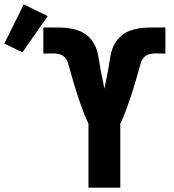

<svg xmlns="http://www.w3.org/2000/svg" viewBox="-179 -861 799 881"><path d="M227 0V-294Q212 -324 200.5 -355.5Q189 -387 178.5 -418.5Q168 -450 158.5 -482.5Q149 -515 140 -547V-548Q136 -562 131.5 -576Q127 -590 116 -600Q105 -610 90.5 -613Q76 -616 62 -616Q51 -616 41 -615.5Q31 -615 20 -615V-735Q30 -735 39 -735Q48 -735 57 -735Q79 -735 100.5 -734.5Q122 -734 143.5 -730.5Q165 -727 185.5 -719Q206 -711 222.5 -697Q239 -683 250.5 -664Q262 -645 267.5 -624Q273 -603 276 -581.5Q279 -560 283 -539Q287 -518 291.5 -496.5Q296 -475 300 -454Q304 -475 308.5 -496.5Q313 -518 317 -539Q321 -560 324 -581.5Q327 -603 332.5 -624Q338 -645 349.5 -664Q361 -683 377.5 -697Q394 -711 414.5 -719Q435 -727 456.5 -730.5Q478 -734 499.5 -734.5Q521 -735 543 -735Q552 -735 561 -735Q570 -735 580 -735V-615Q569 -615 559 -615.5Q549 -616 538 -616Q524 -616 509.5 -613Q495 -610 484 -600Q473 -590 468.5 -576Q464 -562 460 -548V-547Q451 -515 441.5 -482.5Q432 -450 421.5 -418.5Q411 -387 399.5 -355.5Q388 -324 373 -294V0ZM-76 -621 -159 -661 -70 -841 40 -787Z"/></svg>

Font: Iosevka Custom Heavy Extended
Style: Regular
Weight: 900
Width: 7
Monospace: yes
Designer: Belleve Invis
Foundry: Belleve Invis
Version: Version 11.2.4; ttfautohint (v1.8.4)